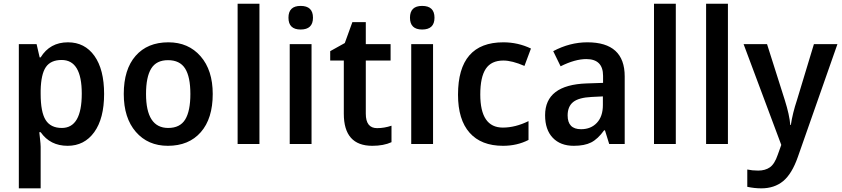

<svg xmlns="http://www.w3.org/2000/svg" viewBox="-20 -780 4559 1040"><path d="M200.2 -64H192.9Q194.3 -47.4 196.3 -32.2Q200.2 1.5 200.2 15.1V240.2H82V-541H178.2L194.8 -469.2H200.2Q250.5 -550.8 348.1 -550.8Q439 -550.8 491.5 -477.3Q543.9 -403.8 543.9 -271Q543.9 -138.2 490.5 -64.2Q437 9.8 346.2 9.8Q252 9.8 200.2 -64ZM200.2 -290V-272Q200.2 -172.9 227.3 -129.9Q254.4 -86.9 314.9 -86.9Q422.9 -86.9 422.9 -272.9Q422.9 -455.1 314 -455.1Q254.9 -455.1 228.5 -416.7Q202.1 -378.4 200.2 -290Z M889.2 9.8Q781.2 9.8 715.8 -65.7Q650.4 -141.1 650.4 -271Q650.4 -404.3 714.6 -477.5Q778.8 -550.8 892.1 -550.8Q1000.5 -550.8 1066.4 -475.3Q1132.3 -399.9 1132.3 -271Q1132.3 -137.7 1067.6 -64Q1002.9 9.8 889.2 9.8ZM891.1 -86.9Q955.1 -86.9 983.2 -132.8Q1011.2 -178.7 1011.2 -271Q1011.2 -363.8 982.7 -408.9Q954.1 -454.1 890.1 -454.1Q827.1 -454.1 799.1 -408.7Q771 -363.3 771 -271Q771 -86.9 891.1 -86.9Z M1385.3 0H1267.1V-759.8H1385.3Z M1608.4 -748Q1675.3 -748 1675.3 -684.1Q1675.3 -620.1 1608.4 -620.1Q1542.5 -620.1 1542.5 -684.1Q1542.5 -748 1608.4 -748ZM1667.5 0H1549.3V-541H1667.5Z M2100.6 -99.1V-9.8Q2058.1 9.8 1996.6 9.8Q1842.3 9.8 1842.3 -164.1V-452.1H1768.6V-502.9L1847.7 -546.9L1888.7 -660.2H1961.4V-541H2095.7V-452.1H1961.4V-164.1Q1961.4 -85.9 2022.5 -85.9Q2061.5 -85.9 2100.6 -99.1Z M2266.6 -748Q2333.5 -748 2333.5 -684.1Q2333.5 -620.1 2266.6 -620.1Q2200.7 -620.1 2200.7 -684.1Q2200.7 -748 2266.6 -748ZM2325.7 0H2207.5V-541H2325.7Z M2856 -517.1 2820.8 -422.9Q2753.9 -452.1 2706.5 -452.1Q2641.1 -452.1 2611.3 -407.2Q2581.5 -362.3 2581.5 -268.1Q2581.5 -88.9 2703.6 -88.9Q2771.5 -88.9 2842.8 -124V-22Q2781.2 9.8 2704.6 9.8Q2586.4 9.8 2523.7 -61Q2460.9 -131.8 2460.9 -267.1Q2460.9 -550.8 2706.5 -550.8Q2785.6 -550.8 2856 -517.1Z M3279.8 0 3256.8 -74.2H3252.4Q3218.3 -26.9 3182.1 -8.5Q3146 9.8 3087.9 9.8Q3015.6 9.8 2974.1 -33.7Q2932.6 -77.1 2932.6 -155.8Q2932.6 -320.3 3157.7 -328.1L3246.6 -331.1V-369.1Q3246.6 -460 3155.8 -460Q3094.7 -460 3016.6 -420.9L2976.6 -502.9Q3066.4 -550.8 3161.6 -550.8Q3363.8 -550.8 3363.8 -366.2V0ZM3245.6 -257.8 3185.5 -254.9Q3114.7 -251.5 3084.7 -227.3Q3054.7 -203.1 3054.7 -154.8Q3054.7 -80.1 3127.4 -80.1Q3180.7 -80.1 3213.1 -114.7Q3245.6 -149.4 3245.6 -210.9Z M3640.6 0H3522.5V-759.8H3640.6Z M3922.9 0H3804.7V-759.8H3922.9Z M4007.8 -541H4134.8L4231 -237.8Q4256.3 -157.7 4260.7 -103H4263.7Q4273.4 -167.5 4296.9 -237.8L4388.7 -541H4516.1L4301.8 69.8Q4269.5 162.1 4221.9 201.2Q4174.3 240.2 4104 240.2Q4066.4 240.2 4027.8 231.9V138.2Q4054.7 144 4086.9 144Q4125 144 4150.4 126.2Q4175.8 108.4 4192.9 58.1L4211.9 4.9Z"/></svg>

Font: Droid Sans TV
Style: Bold
Weight: 600
Version: Version 1.00